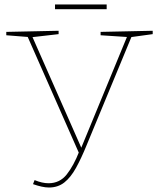

<svg xmlns="http://www.w3.org/2000/svg" viewBox="-20 -829 705 855"><path d="M127 -9 134 -27Q151 -20 166.5 -16.5Q182 -13 196 -13Q246 -13 277 -52Q308 -91 333 -155L334 -142L101 -670L109 -664L8 -672V-687L241 -692V-677L119 -663L122 -670L343 -169H341L548 -671L550 -664L428 -672V-687L660 -692V-677L558 -663L568 -671L366 -183Q342 -124 318.5 -81.5Q295 -39 266.5 -16.5Q238 6 198 6Q183 6 165 2Q147 -2 127 -9ZM455 -809V-788H225V-809Z"/></svg>

Font: Bitter Thin
Style: Regular
Weight: 100
Designer: Sol Matas, and Bitter project Authors
Foundry: Sol Matas
Version: Version 2.002